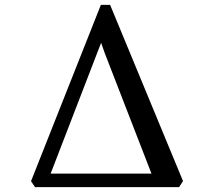

<svg xmlns="http://www.w3.org/2000/svg" viewBox="-20 -769 879 789"><path d="M124 0 107.5 -24.5 394.5 -749H432.5L732 -25L716 0ZM188 -55.5H602.5L411.5 -548L395.5 -593L379 -550.5Z"/></svg>

Font: Merriweather 60pt
Style: Regular
Weight: 400
Version: Version 2.100